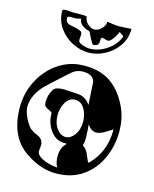

<svg xmlns="http://www.w3.org/2000/svg" viewBox="-121 -881 778 973"><g transform="rotate(15 268.5 -394.5)"><path d="M266 12Q185 12 105 -43Q4 -111 4 -268Q4 -323 23.5 -374Q43 -425 78 -465.5Q113 -506 161.5 -529.5Q210 -553 267 -553Q348 -553 401 -518.5Q454 -484 490 -415Q506 -385 514.5 -350.5Q523 -316 523 -276Q523 -200 493 -134Q463 -68 405.5 -28Q348 12 266 12ZM266 -19Q253 -41 253 -75Q253 -121 282 -147Q277 -148 273 -148Q269 -148 266 -148Q238 -148 215.5 -166Q193 -184 180 -213.5Q167 -243 167 -277Q167 -281 158 -285.5Q149 -290 139 -295.5Q129 -301 126 -307Q123 -315 123 -326Q123 -361 143 -393Q154 -410 196 -410Q206 -410 220.5 -409Q235 -408 248.5 -407Q262 -406 266 -406Q309 -406 337 -366Q335 -395 333.5 -424.5Q332 -454 330 -483Q323 -522 267 -522Q234 -522 209 -500Q184 -478 159 -455Q129 -427 108.5 -408.5Q88 -390 80 -379Q40 -328 40 -276Q40 -262 47 -242Q54 -222 65 -203Q76 -184 88 -173Q94 -168 102.5 -162.5Q111 -157 122 -153Q158 -140 158 -105Q158 -100 156.5 -90.5Q155 -81 155 -77Q155 -62 168 -51Q181 -40 199.5 -33Q218 -26 236.5 -22.5Q255 -19 266 -19ZM266 -179Q292 -179 312.5 -206.5Q333 -234 333 -277Q333 -297 326 -319.5Q319 -342 304.5 -358Q290 -374 266 -374Q243 -374 228 -358Q213 -342 206 -319.5Q199 -297 199 -277Q199 -234 219.5 -206.5Q240 -179 266 -179ZM413 -83Q414 -83 416 -85Q492 -161 492 -276Q492 -278 490 -278Q490 -278 461 -260Q431 -241 411 -241Q383 -241 364 -272Q365 -255 366.5 -237.5Q368 -220 368 -203Q368 -175 362 -161Q383 -150 396 -117Q409 -83 413 -83ZM267 -622Q224 -622 182 -643.5Q140 -665 112.5 -704Q85 -743 85 -795Q85 -801 106 -801L150 -798Q145 -799 156 -799Q167 -799 193 -799Q213 -799 213 -795Q213 -777 230 -760Q247 -743 266 -743Q285 -743 302.5 -760Q320 -777 320 -795Q320 -798 324 -798Q325 -798 335 -796Q345 -794 359 -792.5Q373 -791 383 -791Q448 -794 448 -795Q448 -743 420.5 -704Q393 -665 351.5 -643.5Q310 -622 267 -622ZM267 -643Q313 -643 356 -671Q399 -699 417 -744V-745Q417 -749 409.5 -754Q402 -759 394 -764Q392 -757 384 -743Q376 -729 366 -717.5Q356 -706 347 -706Q342 -706 331.5 -709.5Q321 -713 316 -713Q310 -711 310 -697Q310 -678 303 -672.5Q296 -667 282 -667Q277 -667 273 -674.5Q269 -682 261 -696Q257 -704 253.5 -712Q250 -720 246 -727Q189 -744 189 -776Q189 -779 181 -777Q175 -776 170.5 -774.5Q166 -773 162 -773H133Q118 -773 118 -764Q118 -737 147 -732Q192 -724 204 -715Q209 -711 209 -699Q209 -693 208 -686Q207 -679 207 -674Q207 -666 210 -663Q217 -654 236.5 -648.5Q256 -643 267 -643Z"/></g></svg>

Font: Moo Lah Lah
Style: Regular
Weight: 400
Designer: Robert E. Leuschke
Foundry: Robert E. Leuschke
Version: Version 1.010; ttfautohint (v1.8.3)